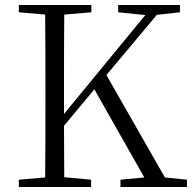

<svg xmlns="http://www.w3.org/2000/svg" viewBox="-20 -745 765 765"><path d="M576 0H725V-29L637 -38L404 -446L605 -686L697 -696V-725H451V-696L559 -685L235 -291V-390C235 -490 235 -590 236 -687L344 -696V-725H55V-696L160 -687C161 -590 161 -490 161 -390V-335C161 -235 161 -136 160 -38L55 -29V0H343V-29L236 -39L235 -244L356 -389L555 -38L460 -29V0Z"/></svg>

Font: Source Han Serif CN Light
Style: Regular
Weight: 300
Designer: Ryoko NISHIZUKA 西塚涼子 (kana & ideographs); Frank Grießhammer (Latin, Greek & Cyrillic); Wenlong ZHANG 张文龙 (bopomofo); San
Foundry: Adobe
Version: Version 2.003;hotconv 1.1.1;makeotfexe 2.6.0